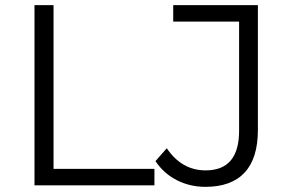

<svg xmlns="http://www.w3.org/2000/svg" viewBox="-20 -720 1130 746"><path d="M114 -700H188V-64H580V0H114ZM584 -94 628 -144Q686 -58 779 -58Q909 -58 909 -212V-636H653V-700H982V-215Q982 -105 930.5 -49.5Q879 6 778 6Q718 6 667 -20Q616 -46 584 -94Z"/></svg>

Font: Montserrat-Regular
Style: Regular
Weight: 400
Version: Version 7.200